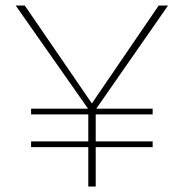

<svg xmlns="http://www.w3.org/2000/svg" viewBox="-20 -678 668 698"><path d="M591 -658 330 -283H535V-262H328V-164H535V-143H328V0H301V-143H93V-164H301V-262H93V-283H300L37 -658H70L314 -302L557 -658Z"/></svg>

Font: EauTestInfant Extralight
Style: Regular
Weight: 250
Designer: Christian Thalmann (Catharsis Fonts)
Version: Version 0.001;PS 000.001;hotconv 1.0.88;makeotf.lib2.5.64775